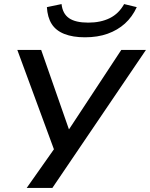

<svg xmlns="http://www.w3.org/2000/svg" viewBox="-20 -742 736 942"><path d="M111 180 254 -23 261 35 65 -497H182L318 -108H319L575 -497H696L237 180ZM397 -559Q337 -559 295.5 -575.5Q254 -592 233.5 -624.5Q213 -657 210 -707L282 -722Q287 -675 318.5 -653Q350 -631 413 -631Q474 -631 518.5 -653Q563 -675 589 -722L651 -707Q629 -659 593 -626.5Q557 -594 508 -576.5Q459 -559 397 -559Z"/></svg>

Font: Nunito Sans 7pt Expanded Medium
Style: Italic
Weight: 500
Width: 7
Italic angle: -9°
Designer: Vernon Adams
Foundry: Vernon Adams
Version: Version 3.101;gftools[0.9.27]